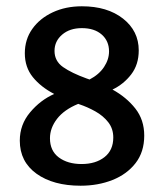

<svg xmlns="http://www.w3.org/2000/svg" viewBox="-20 -578 522 611"><path d="M43 -130.5Q43 -181.5 75.8 -220.5Q108.5 -259.5 152.5 -279Q110 -301 84.5 -332.5Q59 -364 59 -408.5Q59 -452.5 82.8 -486Q106.5 -519.5 147.8 -538.8Q189 -558 240.5 -558Q321.5 -558 371.5 -518.8Q421.5 -479.5 421.5 -417.5Q421.5 -372.5 397.5 -341.2Q373.5 -310 338 -293Q382.5 -268.5 410.8 -232.5Q439 -196.5 439 -146.5Q439 -94.5 411.5 -59Q384 -23.5 338 -5.2Q292 13 236.5 13Q149.5 13 96.2 -25.2Q43 -63.5 43 -130.5ZM255 -328.5 265 -325Q295.5 -341 311.2 -365Q327 -389 327 -414.5Q327 -447.5 303.8 -468Q280.5 -488.5 240.5 -488.5Q202 -488.5 177.8 -467.8Q153.5 -447 153.5 -416Q153.5 -383.5 180.8 -364.5Q208 -345.5 255 -328.5ZM139 -138Q139 -98 167.2 -77Q195.5 -56 239.5 -56Q284.5 -56 312.5 -78Q340.5 -100 340.5 -140.5Q340.5 -168.5 324.5 -189Q308.5 -209.5 283.5 -223.5Q258.5 -237.5 231.5 -246.5L229 -247.5Q184 -229 161.5 -199.8Q139 -170.5 139 -138Z"/></svg>

Font: Signika Negative SC
Style: Regular
Weight: 400
Designer: Anna Giedryś
Foundry: Anna Giedryś
Version: Version 2.000; ttfautohint (v1.8.3) -l 8 -r 50 -G 200 -x 9 -